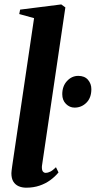

<svg xmlns="http://www.w3.org/2000/svg" viewBox="-20 -837 433 868"><path d="M169.5 -86Q168.5 -69 173.5 -62.2Q178.5 -55.5 187 -55.5Q196 -55.5 207.2 -61Q218.5 -66.5 233 -81L244.5 -57.5Q229 -38.5 207.5 -22.8Q186 -7 158.8 2.2Q131.5 11.5 98.5 11.5Q79.5 11.5 64.2 4.8Q49 -2 40.2 -16.2Q31.5 -30.5 31.5 -54Q31.5 -58.5 32.5 -66.2Q33.5 -74 34.8 -83.8Q36 -93.5 37.5 -102.5L134 -755L67 -773.5L71 -793.5L257 -817L275.5 -803.5ZM261.5 -411Q261.5 -447.5 283 -470.8Q304.5 -494 334 -494Q362.5 -494 377.8 -476.2Q393 -458.5 393 -434Q393 -395 370.8 -372.8Q348.5 -350.5 317 -350.5Q295 -350.5 278.2 -367.2Q261.5 -384 261.5 -411Z"/></svg>

Font: Merriweather 120pt
Style: Bold Italic
Weight: 700
Italic angle: -7.8°
Version: Version 2.101